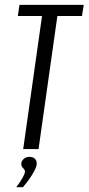

<svg xmlns="http://www.w3.org/2000/svg" viewBox="-20 -611 363 787"><path d="M75.1 0 152.3 -545.5H53.1L59.8 -591H323.3L315.9 -545.5H215.2L138 0ZM46.6 156.3Q63.7 133.7 72.9 117.2Q82 100.7 82.3 92.3Q82.6 86.4 78.7 82.6Q74.7 78.7 70.7 73.3Q66.7 67.8 67.3 58.5Q67.8 49.1 77.4 40.5Q86.9 31.9 100.7 31.9Q114.7 31.9 123 39.9Q131.3 47.9 130.5 60.5Q129.9 72 120.9 89.1Q111.9 106.3 99.3 124Q86.7 141.7 73.7 156.3Z"/></svg>

Font: Alumni Sans SC Thin
Style: Italic
Weight: 100
Italic angle: -8°
Designer: Robert E. Leuschke
Foundry: Robert E. Leuschke
Version: Version 1.016